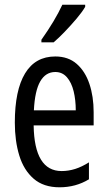

<svg xmlns="http://www.w3.org/2000/svg" viewBox="-20 -786 458 816"><path d="M215 -546Q270 -546 306 -514.5Q342 -483 360 -429.5Q378 -376 378 -309V-253H123Q126 -59 242 -59Q271 -59 299.5 -68Q328 -77 358 -96V-24Q302 10 233 10Q165 10 123 -26.5Q81 -63 62 -125Q43 -187 43 -265Q43 -402 86.5 -474Q130 -546 215 -546ZM215 -480Q174 -480 151 -440Q128 -400 124 -317H302Q302 -361 293 -398Q284 -435 264.5 -457.5Q245 -480 215 -480ZM342 -757Q330 -736 306 -707.5Q282 -679 255.5 -651.5Q229 -624 208 -606H156V-617Q214 -699 245 -766H342Z"/></svg>

Font: Noto Sans Bengali ExtraCondensed
Style: Regular
Weight: 400
Width: 2
Designer: Jelle Bosma - Monotype Design Team
Foundry: Monotype Imaging Inc.
Version: Version 2.003; ttfautohint (v1.8.4.7-5d5b)